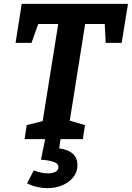

<svg xmlns="http://www.w3.org/2000/svg" viewBox="-20 -724 686 999"><path d="M108 0 119 -73 202 -94 283 -599H179L144 -501H61L93 -704H646L613 -501H530L525 -599H423L343 -96L422 -73L411 0ZM227 255Q201 255 174 249Q147 243 121 230L156 162Q193 178 231 178Q253 178 268.5 170Q284 162 284 146Q284 126 257 117.5Q230 109 193 107L215 0H295L288 48Q337 55 360 77Q383 99 383 134Q383 171 361.5 198Q340 225 304.5 240Q269 255 227 255Z"/></svg>

Font: Bitter
Style: Bold Italic
Weight: 700
Italic angle: -9°
Designer: Sol Matas, and Bitter project Authors
Foundry: Sol Matas
Version: Version 2.001